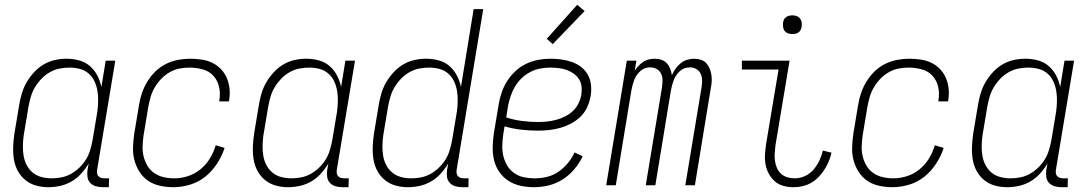

<svg xmlns="http://www.w3.org/2000/svg" viewBox="-20 -773 4540 801"><path d="M182 8Q155 8 130 1Q105 -6 85.5 -22Q66 -38 54 -60.5Q42 -83 38 -108.5Q34 -134 35 -161Q36 -188 40 -215L60 -335Q64 -359 71 -383Q78 -407 91 -429.5Q104 -452 122 -471.5Q140 -491 162 -504Q184 -517 208.5 -522.5Q233 -528 257 -528Q285 -528 310.5 -521Q336 -514 355 -497.5Q374 -481 386 -458Q398 -435 403 -410L421 -520H461L385 -64Q384 -57 385 -50Q386 -43 390.5 -38Q395 -33 402 -31Q409 -29 416 -29H435L434 8H409Q394 8 380 4Q366 0 356.5 -10Q347 -20 345 -34.5Q343 -49 345 -64L350 -91Q337 -69 319 -49Q301 -29 278.5 -16Q256 -3 231 2.5Q206 8 182 8ZM196 -29Q216 -29 236.5 -33Q257 -37 276 -47.5Q295 -58 311 -73.5Q327 -89 338.5 -107.5Q350 -126 356 -146.5Q362 -167 366 -187L386 -307Q389 -329 389.5 -351Q390 -373 386.5 -394Q383 -415 374 -434Q365 -453 349.5 -466.5Q334 -480 313 -485.5Q292 -491 270 -491Q250 -491 229 -487Q208 -483 188.5 -472Q169 -461 153.5 -445Q138 -429 126.5 -410Q115 -391 109 -370.5Q103 -350 99 -329L79 -209Q76 -188 75.5 -166Q75 -144 78.5 -123Q82 -102 91.5 -84Q101 -66 116.5 -53Q132 -40 153 -34.5Q174 -29 196 -29Z M703 8Q675 8 647.5 2Q620 -4 598.5 -18.5Q577 -33 562.5 -55.5Q548 -78 541 -104Q534 -130 535 -158.5Q536 -187 540 -215L560 -335Q564 -361 572.5 -385.5Q581 -410 595 -433Q609 -456 628.5 -475Q648 -494 672 -506Q696 -518 722 -523Q748 -528 773 -528Q797 -528 821 -524.5Q845 -521 865.5 -511Q886 -501 901.5 -485Q917 -469 926 -448Q935 -427 937.5 -403.5Q940 -380 936 -356L935 -350H895V-354Q900 -383 894 -410Q888 -437 870.5 -456.5Q853 -476 826 -483.5Q799 -491 770 -491Q750 -491 729 -487Q708 -483 688.5 -472Q669 -461 653.5 -445Q638 -429 626.5 -410Q615 -391 609 -370.5Q603 -350 599 -329L579 -209Q576 -187 575 -164.5Q574 -142 579 -121Q584 -100 595 -81.5Q606 -63 623.5 -51Q641 -39 662.5 -34Q684 -29 707 -29Q735 -29 763.5 -38Q792 -47 816 -66.5Q840 -86 856 -112.5Q872 -139 880 -167L917 -156Q906 -122 885.5 -90.5Q865 -59 836.5 -36Q808 -13 772.5 -2.5Q737 8 703 8Z M1182 8Q1155 8 1130 1Q1105 -6 1085.5 -22Q1066 -38 1054 -60.5Q1042 -83 1038 -108.5Q1034 -134 1035 -161Q1036 -188 1040 -215L1060 -335Q1064 -359 1071 -383Q1078 -407 1091 -429.5Q1104 -452 1122 -471.5Q1140 -491 1162 -504Q1184 -517 1208.5 -522.5Q1233 -528 1257 -528Q1285 -528 1310.5 -521Q1336 -514 1355 -497.5Q1374 -481 1386 -458Q1398 -435 1403 -410L1421 -520H1461L1385 -64Q1384 -57 1385 -50Q1386 -43 1390.5 -38Q1395 -33 1402 -31Q1409 -29 1416 -29H1435L1434 8H1409Q1394 8 1380 4Q1366 0 1356.5 -10Q1347 -20 1345 -34.5Q1343 -49 1345 -64L1350 -91Q1337 -69 1319 -49Q1301 -29 1278.5 -16Q1256 -3 1231 2.5Q1206 8 1182 8ZM1196 -29Q1216 -29 1236.5 -33Q1257 -37 1276 -47.5Q1295 -58 1311 -73.5Q1327 -89 1338.5 -107.5Q1350 -126 1356 -146.5Q1362 -167 1366 -187L1386 -307Q1389 -329 1389.5 -351Q1390 -373 1386.5 -394Q1383 -415 1374 -434Q1365 -453 1349.5 -466.5Q1334 -480 1313 -485.5Q1292 -491 1270 -491Q1250 -491 1229 -487Q1208 -483 1188.5 -472Q1169 -461 1153.5 -445Q1138 -429 1126.5 -410Q1115 -391 1109 -370.5Q1103 -350 1099 -329L1079 -209Q1076 -188 1075.5 -166Q1075 -144 1078.5 -123Q1082 -102 1091.5 -84Q1101 -66 1116.5 -53Q1132 -40 1153 -34.5Q1174 -29 1196 -29Z M1682 8Q1655 8 1630 1Q1605 -6 1585.5 -22Q1566 -38 1554 -60.5Q1542 -83 1538 -108.5Q1534 -134 1535 -161Q1536 -188 1540 -215L1560 -335Q1564 -359 1571 -383Q1578 -407 1591 -429.5Q1604 -452 1622 -471.5Q1640 -491 1662 -504Q1684 -517 1708.5 -522.5Q1733 -528 1757 -528Q1785 -528 1810.5 -521Q1836 -514 1855 -497.5Q1874 -481 1886 -458Q1898 -435 1903 -410L1956 -735H1996L1885 -64Q1884 -57 1885 -50Q1886 -43 1890.5 -38Q1895 -33 1902 -31Q1909 -29 1916 -29H1935L1934 8H1909Q1894 8 1880 4Q1866 0 1856.5 -10Q1847 -20 1845 -34.5Q1843 -49 1845 -64L1850 -91Q1837 -69 1819 -49Q1801 -29 1778.5 -16Q1756 -3 1731 2.5Q1706 8 1682 8ZM1696 -29Q1716 -29 1736.5 -33Q1757 -37 1776 -47.5Q1795 -58 1811 -73.5Q1827 -89 1838.5 -107.5Q1850 -126 1856 -146.5Q1862 -167 1866 -187L1886 -307Q1889 -329 1889.5 -351Q1890 -373 1886.5 -394Q1883 -415 1874 -434Q1865 -453 1849.5 -466.5Q1834 -480 1813 -485.5Q1792 -491 1770 -491Q1750 -491 1729 -487Q1708 -483 1688.5 -472Q1669 -461 1653.5 -445Q1638 -429 1626.5 -410Q1615 -391 1609 -370.5Q1603 -350 1599 -329L1579 -209Q1576 -188 1575.5 -166Q1575 -144 1578.5 -123Q1582 -102 1591.5 -84Q1601 -66 1616.5 -53Q1632 -40 1653 -34.5Q1674 -29 1696 -29Z M2207 8Q2179 8 2151.5 2Q2124 -4 2101.5 -18.5Q2079 -33 2063.5 -55Q2048 -77 2041.5 -103.5Q2035 -130 2035.5 -158.5Q2036 -187 2040 -215L2060 -335Q2064 -361 2072.5 -386Q2081 -411 2095 -433.5Q2109 -456 2129 -475Q2149 -494 2173.5 -506Q2198 -518 2224 -523Q2250 -528 2275 -528Q2298 -528 2321 -525Q2344 -522 2365.5 -514.5Q2387 -507 2404.5 -493.5Q2422 -480 2432.5 -461Q2443 -442 2445.5 -418.5Q2448 -395 2444 -372Q2440 -349 2430 -326.5Q2420 -304 2402 -286.5Q2384 -269 2362 -257.5Q2340 -246 2317 -239.5Q2294 -233 2270.5 -230.5Q2247 -228 2225 -228Q2189 -228 2154 -232Q2119 -236 2085 -246L2079 -209Q2076 -187 2075.5 -164Q2075 -141 2080.5 -119.5Q2086 -98 2097.5 -80Q2109 -62 2126.5 -50Q2144 -38 2166 -33.5Q2188 -29 2211 -29Q2236 -29 2261.5 -35Q2287 -41 2309 -56Q2331 -71 2348.5 -92Q2366 -113 2377 -137L2411 -121Q2397 -92 2376 -67Q2355 -42 2327.5 -24.5Q2300 -7 2269 0.5Q2238 8 2207 8ZM2225 -264Q2243 -264 2262 -266Q2281 -268 2300 -273Q2319 -278 2337 -287Q2355 -296 2369.5 -309.5Q2384 -323 2393 -341Q2402 -359 2405 -377Q2408 -395 2406 -412.5Q2404 -430 2395 -443.5Q2386 -457 2372.5 -466.5Q2359 -476 2343 -481.5Q2327 -487 2310 -489Q2293 -491 2275 -491Q2254 -491 2233 -487Q2212 -483 2192 -472.5Q2172 -462 2155.5 -446Q2139 -430 2128 -411Q2117 -392 2110 -371Q2103 -350 2099 -329L2092 -283Q2123 -273 2156.5 -268.5Q2190 -264 2225 -264ZM2286 -589 2261 -611 2388 -753 2419 -727Z M2509 0 2595 -520H2635L2628 -478Q2635 -489 2644 -498.5Q2653 -508 2663.5 -515Q2674 -522 2686.5 -525Q2699 -528 2711 -528Q2726 -528 2739.5 -523.5Q2753 -519 2762 -509Q2771 -499 2776 -486Q2781 -473 2783 -459Q2789 -473 2798 -486Q2807 -499 2819.5 -509Q2832 -519 2846.5 -523.5Q2861 -528 2876 -528Q2890 -528 2904 -523.5Q2918 -519 2926.5 -509.5Q2935 -500 2940.5 -487Q2946 -474 2948 -460Q2950 -446 2949 -431.5Q2948 -417 2945 -403L2879 0H2839L2907 -410Q2909 -424 2909 -438.5Q2909 -453 2903 -465.5Q2897 -478 2885 -485Q2873 -492 2858 -492Q2847 -492 2836.5 -488.5Q2826 -485 2817 -477Q2808 -469 2801.5 -459.5Q2795 -450 2791 -439.5Q2787 -429 2784 -418Q2781 -407 2779 -396L2714 0H2674L2742 -410Q2744 -424 2744 -438.5Q2744 -453 2738 -465.5Q2732 -478 2720 -485Q2708 -492 2693 -492Q2682 -492 2671.5 -488.5Q2661 -485 2652 -477Q2643 -469 2636.5 -459.5Q2630 -450 2626 -439.5Q2622 -429 2619 -418Q2616 -407 2614 -396L2549 0Z M3291 8Q3269 8 3248.5 2.5Q3228 -3 3213 -16Q3198 -29 3188 -47Q3178 -65 3174 -86Q3170 -107 3171.5 -128.5Q3173 -150 3176 -172L3228 -483H3075V-520H3274L3215 -166Q3213 -150 3212 -134Q3211 -118 3213 -102.5Q3215 -87 3221 -73Q3227 -59 3238 -48.5Q3249 -38 3264.5 -33.5Q3280 -29 3296 -29Q3317 -29 3338 -38.5Q3359 -48 3374 -65.5Q3389 -83 3398.5 -103.5Q3408 -124 3413 -145L3449 -136Q3445 -118 3437.5 -100Q3430 -82 3419.5 -65.5Q3409 -49 3395 -34.5Q3381 -20 3364.5 -10.5Q3348 -1 3329 3.5Q3310 8 3291 8ZM3286 -631Q3276 -631 3267.5 -634Q3259 -637 3253.5 -644Q3248 -651 3247 -660.5Q3246 -670 3247 -680Q3248 -686 3251 -692Q3254 -698 3260 -702Q3266 -706 3272.5 -707.5Q3279 -709 3285 -709Q3295 -709 3303.5 -706Q3312 -703 3317.5 -696Q3323 -689 3324.5 -679.5Q3326 -670 3324 -660Q3323 -654 3320 -648Q3317 -642 3311.5 -638Q3306 -634 3299 -632.5Q3292 -631 3286 -631Z M3703 8Q3675 8 3647.5 2Q3620 -4 3598.5 -18.5Q3577 -33 3562.5 -55.5Q3548 -78 3541 -104Q3534 -130 3535 -158.5Q3536 -187 3540 -215L3560 -335Q3564 -361 3572.5 -385.5Q3581 -410 3595 -433Q3609 -456 3628.5 -475Q3648 -494 3672 -506Q3696 -518 3722 -523Q3748 -528 3773 -528Q3797 -528 3821 -524.5Q3845 -521 3865.5 -511Q3886 -501 3901.5 -485Q3917 -469 3926 -448Q3935 -427 3937.5 -403.5Q3940 -380 3936 -356L3935 -350H3895V-354Q3900 -383 3894 -410Q3888 -437 3870.5 -456.5Q3853 -476 3826 -483.5Q3799 -491 3770 -491Q3750 -491 3729 -487Q3708 -483 3688.5 -472Q3669 -461 3653.5 -445Q3638 -429 3626.5 -410Q3615 -391 3609 -370.5Q3603 -350 3599 -329L3579 -209Q3576 -187 3575 -164.5Q3574 -142 3579 -121Q3584 -100 3595 -81.5Q3606 -63 3623.5 -51Q3641 -39 3662.5 -34Q3684 -29 3707 -29Q3735 -29 3763.5 -38Q3792 -47 3816 -66.5Q3840 -86 3856 -112.5Q3872 -139 3880 -167L3917 -156Q3906 -122 3885.5 -90.5Q3865 -59 3836.5 -36Q3808 -13 3772.5 -2.5Q3737 8 3703 8Z M4182 8Q4155 8 4130 1Q4105 -6 4085.5 -22Q4066 -38 4054 -60.5Q4042 -83 4038 -108.5Q4034 -134 4035 -161Q4036 -188 4040 -215L4060 -335Q4064 -359 4071 -383Q4078 -407 4091 -429.5Q4104 -452 4122 -471.5Q4140 -491 4162 -504Q4184 -517 4208.5 -522.5Q4233 -528 4257 -528Q4285 -528 4310.5 -521Q4336 -514 4355 -497.5Q4374 -481 4386 -458Q4398 -435 4403 -410L4421 -520H4461L4385 -64Q4384 -57 4385 -50Q4386 -43 4390.5 -38Q4395 -33 4402 -31Q4409 -29 4416 -29H4435L4434 8H4409Q4394 8 4380 4Q4366 0 4356.5 -10Q4347 -20 4345 -34.5Q4343 -49 4345 -64L4350 -91Q4337 -69 4319 -49Q4301 -29 4278.5 -16Q4256 -3 4231 2.5Q4206 8 4182 8ZM4196 -29Q4216 -29 4236.5 -33Q4257 -37 4276 -47.5Q4295 -58 4311 -73.5Q4327 -89 4338.5 -107.5Q4350 -126 4356 -146.5Q4362 -167 4366 -187L4386 -307Q4389 -329 4389.5 -351Q4390 -373 4386.5 -394Q4383 -415 4374 -434Q4365 -453 4349.5 -466.5Q4334 -480 4313 -485.5Q4292 -491 4270 -491Q4250 -491 4229 -487Q4208 -483 4188.5 -472Q4169 -461 4153.5 -445Q4138 -429 4126.5 -410Q4115 -391 4109 -370.5Q4103 -350 4099 -329L4079 -209Q4076 -188 4075.5 -166Q4075 -144 4078.5 -123Q4082 -102 4091.5 -84Q4101 -66 4116.5 -53Q4132 -40 4153 -34.5Q4174 -29 4196 -29Z"/></svg>

Font: Iosevka Extralight
Style: Italic
Weight: 200
Italic angle: -9°
Monospace: yes
Designer: Belleve Invis
Foundry: Belleve Invis
Version: Version 32.5.0; ttfautohint (v1.8.4)